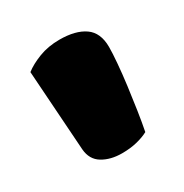

<svg xmlns="http://www.w3.org/2000/svg" viewBox="-79 -725 378 395"><g transform="rotate(-30 109.5 -527.5)"><path d="M168 -408Q157 -402 141 -398Q125 -394 105 -394Q78 -394 59 -405.5Q40 -417 38 -442L25 -633Q39 -644 61 -652.5Q83 -661 110 -661Q148 -661 169.5 -646Q191 -631 191 -597Q191 -583 189 -559Q187 -535 183.5 -508Q180 -481 176 -454.5Q172 -428 168 -408Z"/></g></svg>

Font: Baloo Chettan
Style: Regular
Weight: 400
Designer: Maithili Shingre and Ek Type
Foundry: Ek Type
Version: Version 1.443;PS 1.000;hotconv 16.6.51;makeotf.lib2.5.65220;